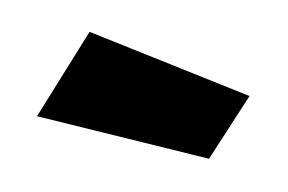

<svg xmlns="http://www.w3.org/2000/svg" viewBox="-29 -786 366 244"><g transform="rotate(-5 154.5 -664.0)"><path d="M229.4 -577.4 16.3 -650.3 92.2 -751.3 287.6 -652.3Z"/></g></svg>

Font: Cairo
Style: Regular
Weight: 400
Designer: Mohamed Gaber, Accademia di Belle Arti di Urbino
Foundry: Kief Type Foundry, Accademia di Belle Arti di Urbino
Version: Version 3.120